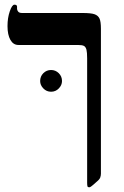

<svg xmlns="http://www.w3.org/2000/svg" viewBox="-20 -609 531 824"><path d="M413.1 136.2Q413.1 144.5 410.2 152.8Q407.2 161.1 395 170.9L381.3 183.1Q368.7 194.8 362.8 194.8Q356.9 194.8 355.5 190.9Q354 187 354 174.8V-358.9Q354 -383.8 351.1 -395.5Q348.1 -407.2 340.8 -411.6Q333.5 -416 314 -416H59.1Q37.1 -416 24.7 -437.7Q12.2 -459.5 12.2 -497.1Q12.2 -532.2 22 -560.5Q31.7 -588.9 42 -588.9Q53.2 -588.9 53.2 -580.1V-570.8Q53.2 -565.4 57.9 -559.3Q62.5 -553.2 75.2 -553.2H335Q370.6 -553.2 385.7 -547.9Q400.9 -542.5 407 -529.5Q413.1 -516.6 413.1 -485.8ZM152.3 -261.2Q152.3 -281.2 166 -294.9Q179.7 -308.6 199.2 -308.6Q218.3 -308.6 232.2 -294.9Q246.1 -281.2 246.1 -261.2Q246.1 -243.7 232.4 -229.5Q218.8 -215.3 199.2 -215.3Q179.7 -215.3 166 -229.5Q152.3 -243.7 152.3 -261.2Z"/></svg>

Font: Liberation Serif
Style: Bold
Weight: 700
Designer: Steve Matteson
Foundry: Ascender Corporation
Version: Version 2.1.5